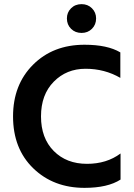

<svg xmlns="http://www.w3.org/2000/svg" viewBox="-20 -899 649 927"><path d="M303 -810Q303 -839 323 -859Q343 -879 374 -879Q404 -879 424 -859Q444 -839 444 -810Q444 -780 424 -760Q404 -740 374 -740Q343 -740 323 -760Q303 -780 303 -810ZM561 -646V-523Q485 -567 393 -567Q301 -567 239.5 -504.5Q178 -442 178 -337Q178 -232 239.5 -170Q301 -108 400 -108Q495 -108 562 -158V-32Q500 8 388 8Q238 8 140.5 -86.5Q43 -181 43 -337Q43 -490 139.5 -586.5Q236 -683 388 -683Q499 -683 561 -646Z"/></svg>

Font: Hind Semibold
Style: Regular
Weight: 600
Designer: Manushi Parikh, Satya Rajpurohit
Foundry: Indian Type Foundry
Version: Version 1.201;PS 1.0;hotconv 1.0.78;makeotf.lib2.5.61930; tt